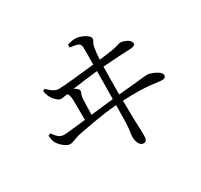

<svg xmlns="http://www.w3.org/2000/svg" viewBox="-168 -994 1335 1273"><g transform="rotate(-30 500.0 -357.5)"><path d="M68 -302C70 -281 73 -262 81 -247C92 -225 135 -182 165 -182C188 -182 211 -197 243 -205C291 -215 439 -245 558 -254L556 -119C553 -61 546 -35 546 -16C546 19 561 57 590 57C609 57 618 42 618 13C618 -11 616 -66 614 -116L612 -257C813 -267 867 -244 908 -245C922 -245 934 -250 934 -269C934 -297 862 -326 836 -326C810 -326 770 -319 611 -305C611 -384 612 -465 613 -517C690 -523 792 -529 830 -530C849 -531 864 -537 864 -552C864 -580 811 -600 787 -600C775 -600 759 -588 700 -580L615 -569C616 -602 619 -629 625 -662C631 -693 644 -697 644 -716C644 -739 588 -769 549 -772C528 -773 506 -768 482 -761V-739C535 -731 558 -730 561 -699C563 -672 561 -618 561 -563C456 -551 325 -537 285 -537C250 -537 226 -561 201 -585L186 -577C188 -560 193 -543 198 -533C210 -508 241 -472 263 -472C274 -472 292 -476 312 -479C325 -469 328 -453 329 -413L330 -273C252 -264 184 -256 160 -256C125 -256 105 -285 87 -310ZM561 -513 559 -300 385 -280C386 -332 387 -374 389 -408C391 -432 402 -442 402 -455C402 -466 385 -480 368 -489C424 -497 503 -507 561 -513Z"/></g></svg>

Font: Noto Serif CJK KR
Style: Regular
Weight: 400
Designer: Ryoko NISHIZUKA 西塚涼子 (kana & ideographs); Frank Grießhammer (Latin, Greek & Cyrillic); Wenlong ZHANG 张文龙 (bopomofo); San
Foundry: Adobe
Version: Version 2.001;hotconv 1.1.0;makeotfexe 2.6.0